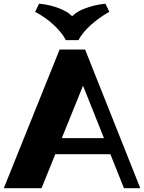

<svg xmlns="http://www.w3.org/2000/svg" viewBox="-20 -991 759 1011"><path d="M0 0 293.8 -730H428.2L718.7 0H632.7L396.2 -592.3L437.5 -590L198.7 0ZM245.7 -179V-263.5H569.2V-179ZM535.2 -971.5 555.7 -928.8Q503 -899.5 458.7 -859.8Q414.5 -820 393.2 -779.8H327Q305.7 -820 262.7 -859.9Q219.7 -899.8 165.2 -928.8L185.7 -971.5Q225 -968 262.4 -957.1Q299.7 -946.2 329.5 -929.1Q359.2 -912 373.7 -887H345Q369.7 -924.2 423.9 -945.2Q478 -966.2 535.2 -971.5Z"/></svg>

Font: Savate ExtraLight
Style: Regular
Weight: 200
Designer: Max Esnée
Foundry: Plomb Type
Version: Version 2.000